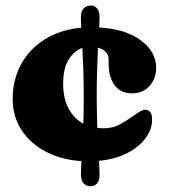

<svg xmlns="http://www.w3.org/2000/svg" viewBox="-20 -580 602 681"><path d="M323 -235Q323 -204 323.8 -177Q324.5 -150 325 -126Q335 -125 345 -125Q380.5 -125 404.5 -138.2Q428.5 -151.5 457.5 -172Q484.5 -191.5 495 -191Q506.5 -190.5 513 -182.5Q519.5 -174.5 519.5 -156.5Q519.5 -121 496 -89.5Q472.5 -58 430.2 -36.5Q388 -15 331 -9.5Q332 5 332.5 17.5Q333 30 333 40.5Q333 80.5 299.5 80.5Q286 80.5 276.5 70.2Q267 60 267 38.5Q267 28.5 267.5 17Q268 5.5 269 -8.5Q198.5 -13 143.5 -41.5Q88.5 -70 56.8 -118Q25 -166 25 -229Q25 -297 54.5 -351.5Q84 -406 138.5 -440.2Q193 -474.5 268 -482Q267.5 -492.5 267.2 -502.2Q267 -512 267 -520.5Q267 -539.5 276.8 -550Q286.5 -560.5 302.5 -560.5Q315.5 -560.5 324.2 -550.2Q333 -540 333 -518.5Q333 -504.5 332 -482.5Q426 -477 480 -436.5Q534 -396 534 -340Q534 -302 510.8 -275.5Q487.5 -249 448.5 -249Q407.5 -249 386.5 -277.8Q365.5 -306.5 365.5 -352V-368Q365.5 -400.5 327.5 -411Q326 -377 324.5 -333.8Q323 -290.5 323 -235ZM204 -284Q204 -229.5 223.8 -194Q243.5 -158.5 275.5 -141.5Q276.5 -162 276.8 -185.5Q277 -209 277 -235Q277 -290 275.5 -333Q274 -376 272 -410Q243.5 -400.5 223.8 -369.2Q204 -338 204 -284Z"/></svg>

Font: Fraunces 9pt SuperSoft Black
Style: Regular
Weight: 900
Version: Version 1.000;[b76b70a41]